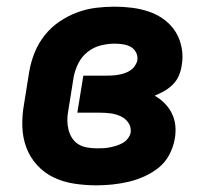

<svg xmlns="http://www.w3.org/2000/svg" viewBox="-20 -548 640 576"><path d="M269 8Q236 8 203 3Q170 -2 141.5 -15.5Q113 -29 91.5 -52.5Q70 -76 59 -105.5Q48 -135 47 -168.5Q46 -202 52 -235L68 -335Q73 -363 84 -390.5Q95 -418 114 -442Q133 -466 158 -483Q183 -500 211 -510.5Q239 -521 267.5 -524.5Q296 -528 324 -528Q351 -528 377.5 -524.5Q404 -521 428.5 -512.5Q453 -504 473.5 -488.5Q494 -473 507 -452Q520 -431 525 -404.5Q530 -378 525 -351Q523 -336 516.5 -321Q510 -306 498.5 -294.5Q487 -283 473 -275Q459 -267 444 -261Q460 -252 473.5 -238.5Q487 -225 495.5 -208Q504 -191 506 -171Q508 -151 504 -130Q500 -107 488 -84Q476 -61 456 -45Q436 -29 412.5 -18.5Q389 -8 365 -2.5Q341 3 317 5.5Q293 8 269 8ZM271 -103Q281 -103 290.5 -103.5Q300 -104 310 -106Q320 -108 329.5 -111Q339 -114 348 -119Q357 -124 363.5 -132.5Q370 -141 372 -150Q374 -167 365 -180Q356 -193 341.5 -199.5Q327 -206 311 -208Q295 -210 278 -210H212L230 -321H297Q306 -321 315.5 -321.5Q325 -322 334 -323.5Q343 -325 352.5 -328Q362 -331 370.5 -336.5Q379 -342 384.5 -350Q390 -358 392 -367Q394 -380 388 -391Q382 -402 372 -407.5Q362 -413 349.5 -415Q337 -417 324 -417Q303 -417 281.5 -411.5Q260 -406 242.5 -392Q225 -378 215 -358Q205 -338 201 -317L185 -217Q182 -202 182 -187.5Q182 -173 185.5 -159Q189 -145 196.5 -133.5Q204 -122 215.5 -115Q227 -108 241.5 -105.5Q256 -103 271 -103Z"/></svg>

Font: Iosevka SS04 Heavy Extended
Style: Italic
Weight: 900
Width: 7
Italic angle: -9°
Monospace: yes
Designer: Belleve Invis
Foundry: Belleve Invis
Version: Version 19.0.0; ttfautohint (v1.8.4)